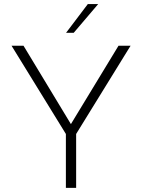

<svg xmlns="http://www.w3.org/2000/svg" viewBox="-20 -912 690 932"><path d="M300.8 -752.9 406.2 -892.1H456.5L337.9 -752.9ZM299.8 0V-261.7L36.1 -689.9H94.2L324.2 -309.6L555.2 -689.9H613.8L349.6 -261.7V0Z"/></svg>

Font: HK Grotesk Light Legacy
Style: Regular
Weight: 300
Designer: Alfredo Marco Pradil
Foundry: Hanken Design Co.
Version: Version 2.022;PS 002.022;hotconv 1.0.88;makeotf.lib2.5.64775